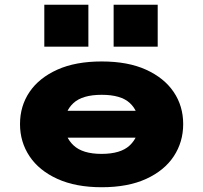

<svg xmlns="http://www.w3.org/2000/svg" viewBox="-20 -775 853 806"><path d="M407 11Q298 11 221 -24Q144 -59 104 -119Q64 -179 64 -254Q64 -330 104 -389Q144 -448 220.5 -482.5Q297 -517 407 -517Q517 -517 593 -482.5Q669 -448 709 -389Q749 -330 749 -254Q749 -179 709.5 -119Q670 -59 593.5 -24Q517 11 407 11ZM406 -129Q487 -129 524.5 -164.5Q562 -200 562 -253Q562 -308 525 -342.5Q488 -377 407 -377Q326 -377 288.5 -342.5Q251 -308 251 -253Q251 -200 289 -164.5Q327 -129 406 -129ZM205 -197V-310H607V-197ZM457 -579V-755H642V-579ZM166 -579V-755H351V-579Z"/></svg>

Font: Nunito Sans 7pt Expanded Black
Style: Regular
Weight: 900
Width: 7
Designer: Vernon Adams
Foundry: Vernon Adams
Version: Version 3.101;gftools[0.9.27]